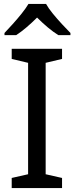

<svg xmlns="http://www.w3.org/2000/svg" viewBox="-20 -964 381 984"><path d="M298 0H40V-52L124 -71V-642L40 -662V-714H298V-662L214 -642V-71L298 -52ZM216 -944Q228 -922 250.5 -894.5Q273 -867 297.5 -840.5Q322 -814 341 -795V-784H279Q253 -800 225 -823.5Q197 -847 170 -874Q143 -847 116 -824Q89 -801 63 -784H3V-795Q22 -815 45.5 -841Q69 -867 91 -894.5Q113 -922 126 -944Z"/></svg>

Font: TSCustom
Style: Regular
Weight: 400
Designer: Monotype Design Team
Foundry: Monotype Imaging Inc.
Version: Version 2.004; ttfautohint (v1.8.3) -l 8 -r 50 -G 200 -x 14 